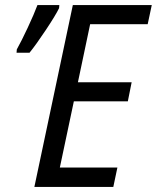

<svg xmlns="http://www.w3.org/2000/svg" viewBox="-20 -734 616 754"><path d="M115 0 266 -714H576L560 -639H334L286 -411H497L482 -336H270L215 -76H441L425 0ZM45 -527H96Q122 -559 160.5 -617Q199 -675 212 -702L213 -714H127Q114 -679 89 -625.5Q64 -572 46 -540Z"/></svg>

Font: Noto Sans UI SemiCondensed
Style: Italic
Weight: 400
Width: 4
Italic angle: -12°
Designer: Monotype Design Team
Foundry: Monotype Imaging Inc.
Version: Version 1.901